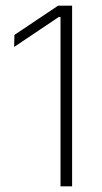

<svg xmlns="http://www.w3.org/2000/svg" viewBox="-20 -659 360 679"><path d="M235 0H194V-599H188L30 -493L31 -535.5L185.5 -639H235Z"/></svg>

Font: Anek Malayalam ExtraLight
Style: Regular
Weight: 250
Version: Version 1.003